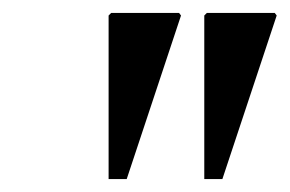

<svg xmlns="http://www.w3.org/2000/svg" viewBox="-20 -721 448 297"><path d="M296 -444V-697L300 -701H405L408 -697L324 -444ZM148 -444V-697L152 -701H257L260 -697L176 -444Z"/></svg>

Font: Platypi Light
Style: Italic
Weight: 300
Italic angle: -13°
Designer: David Sargent
Foundry: Bolt Cutter Type
Version: Version 1.200